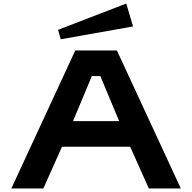

<svg xmlns="http://www.w3.org/2000/svg" viewBox="-20 -1061 1082 1081"><path d="M638.2 -776.9 998 0H817.9L712.9 -234.9H329.1L224.1 0H43.9L403.8 -776.9ZM650.9 -378.9 544.9 -632.8H497.1L391.1 -378.9ZM690.9 -1041 729 -912.1 321.8 -839.8 307.1 -893.1Z"/></svg>

Font: Sporting Grotesque
Style: Gras
Weight: 700
Designer: Lucas LE BIHAN
Foundry: Lucas LE BIHAN
Version: Version 1.001